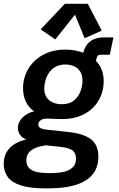

<svg xmlns="http://www.w3.org/2000/svg" viewBox="-57 -805 635 1027"><path d="M185.5 202.6Q103.5 202.6 54.7 186.8Q5.9 170.9 -15.6 141.4Q-37.1 111.8 -37.1 71.3Q-37.1 21.5 -7.1 -11.2Q22.9 -43.9 83 -59.6Q60.5 -67.9 49.6 -84.7Q38.6 -101.6 38.6 -120.1Q38.6 -151.9 64 -176.8Q89.4 -201.7 125.5 -209.5Q98.6 -227.1 82.5 -258.8Q66.4 -290.5 66.4 -333.5Q66.4 -389.6 94.2 -436.5Q122.1 -483.4 172.9 -511.5Q223.6 -539.6 293 -539.6Q346.2 -539.6 392.8 -521.2Q439.5 -502.9 468.5 -465.1Q497.6 -427.2 497.6 -369.6Q497.6 -329.1 482.4 -291.7Q467.3 -254.4 437.3 -225.6Q407.2 -196.8 361.8 -181.2Q316.4 -165.5 254.9 -168.5L202.6 -170.4Q174.3 -171.9 161.1 -162.4Q147.9 -152.8 147.9 -137.7Q147.9 -127.4 158.2 -120.6Q168.5 -113.8 205.6 -109.9L304.2 -99.6Q367.7 -92.8 403.8 -75.7Q439.9 -58.6 454.6 -31.5Q469.2 -4.4 469.2 32.2Q469.2 75.2 453.4 105.2Q437.5 135.3 409.9 154.5Q382.3 173.8 347.4 184.3Q312.5 194.8 274.7 198.7Q236.8 202.6 199.7 202.6ZM196.3 120.6H219.7Q255.9 120.6 285.2 113.8Q314.5 106.9 332 90.1Q349.6 73.2 349.6 42.5Q349.6 14.6 331.3 0Q313 -14.6 266.1 -19.5L188 -27.8Q136.2 -20.5 110.1 -1Q84 18.6 84 53.2Q84 86.4 110.8 103.5Q137.7 120.6 196.3 120.6ZM272.9 -247.6Q315.4 -247.6 339.8 -268.6Q364.3 -289.6 374.3 -318.8Q384.3 -348.1 384.3 -372.6Q384.3 -403.3 371.6 -422.9Q358.9 -442.4 337.9 -451.2Q316.9 -460 292.5 -460Q260.3 -460 238.3 -446.8Q216.3 -433.6 203.6 -413.6Q190.9 -393.6 185.3 -371.6Q179.7 -349.6 179.7 -332.5Q179.7 -302.2 192.9 -283.4Q206.1 -264.6 227.3 -256.1Q248.5 -247.6 272.9 -247.6ZM373.5 -455.1 387.2 -519Q396.5 -560.5 424.6 -582.8Q452.6 -605 497.1 -605H549.8L530.3 -512.2H481.9Q471.7 -512.2 466.3 -507.1Q460.9 -502 458 -487.3L446.8 -435.1ZM238.8 -594.2 160.6 -647.9 290 -784.7H412.6L487.3 -641.1L395.5 -600.6L344.2 -726.6Z"/></svg>

Font: Schibsted Grotesk SemiBold
Style: Italic
Weight: 600
Italic angle: -12°
Designer: Bakken & Baeck AS, Henrik Kongsvoll
Foundry: Schibsted ASA
Version: Version 1.100;gftools[0.9.25]